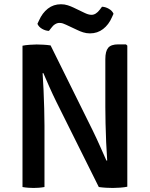

<svg xmlns="http://www.w3.org/2000/svg" viewBox="-20 -902 722 926"><path d="M88.5 -681.5Q102 -684.5 123 -686Q144 -687.5 156.5 -687.5Q169.5 -687.5 188.2 -686.5Q207 -685.5 224 -683L194.5 -550.5L185.5 -549Q188 -513 190 -468.5Q192 -424 193.2 -378.8Q194.5 -333.5 194.5 -296V0Q180.5 2.5 167 3.5Q153.5 4.5 142 4.5Q131.5 4.5 116.8 3.5Q102 2.5 88.5 0ZM252 -410.5Q233.5 -448 218 -483.2Q202.5 -518.5 189 -549.5L136 -613.5L224 -683L427 -273Q446.5 -233 463.2 -195.2Q480 -157.5 493.5 -127L550.5 -67L456.5 0ZM594 -682V-1.5Q580 1.5 559.8 3Q539.5 4.5 524.5 4.5Q510 4.5 492 3.5Q474 2.5 456.5 0L488 -126.5L497 -128Q494 -169 492 -215.8Q490 -262.5 489 -307Q488 -351.5 488 -386V-617Q488 -655 501.8 -671.5Q515.5 -688 550 -688H587.5ZM299 -782.5Q291 -786.5 283.2 -789Q275.5 -791.5 266.5 -791.5Q256 -791.5 245.8 -785.2Q235.5 -779 227 -767L216 -753Q199.5 -753.5 183.2 -762.8Q167 -772 160.5 -787L168 -803Q184 -839.5 211 -860.5Q238 -881.5 274 -881.5Q291.5 -881.5 306.8 -876.5Q322 -871.5 334.5 -865.5L386.5 -840.5Q395.5 -836 404.5 -833.2Q413.5 -830.5 421.5 -830.5Q432 -830.5 442 -836.8Q452 -843 461 -855L472 -869.5Q488.5 -869 505 -859.5Q521.5 -850 527.5 -835.5L520 -819Q504.5 -783 477.2 -762Q450 -741 414 -741Q396.5 -741 381 -746Q365.5 -751 353.5 -757Z"/></svg>

Font: Signika Negative Light Medium
Style: Regular
Weight: 500
Version: Version 2.001